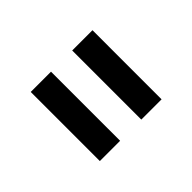

<svg xmlns="http://www.w3.org/2000/svg" viewBox="-61 -808 442 442"><g transform="rotate(-45 160.0 -587.5)"><path d="M60 -700V-475H126V-700ZM195 -700V-475H261V-700Z"/></g></svg>

Font: Juman Normal
Style: Regular
Weight: 300
Designer: Bandar Raffah (Arabic) Julieta Ulanovsky (Latin)
Foundry: Caramella
Version: Version 5.022;PS 005.022;hotconv 1.0.88;makeotf.lib2.5.64775